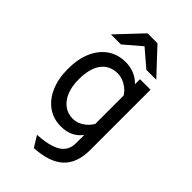

<svg xmlns="http://www.w3.org/2000/svg" viewBox="-280 -821 1123 1123"><g transform="rotate(45 281.5 -259.5)"><path d="M240 213 198 145Q266 141 309.2 126.5Q352.5 112 373.2 85.5Q394 59 394 19V-50Q348 12 262 12Q199 12 152 -21.5Q105 -55 79 -115.2Q53 -175.5 53 -256Q53 -337.5 79.2 -397.5Q105.5 -457.5 153 -490.2Q200.5 -523 265 -523Q303.5 -523 337.2 -508.8Q371 -494.5 394 -469V-511H481V-14Q481 40.5 466.5 81.8Q452 123 422 151Q392 179 346.8 194.2Q301.5 209.5 240 213ZM280 -69Q313 -69 344.2 -89Q375.5 -109 394 -141V-375Q377 -404.5 344.2 -423.8Q311.5 -443 280 -443Q212.5 -443 176.8 -395Q141 -347 141 -256Q141 -199 158.2 -157Q175.5 -115 206.8 -92Q238 -69 280 -69ZM88.5 -576 235.5 -732H317.5L463.5 -576H381.5L276.5 -666L171.5 -576Z"/></g></svg>

Font: Overpass
Style: Regular
Weight: 400
Designer: Delve Withrington, Dave Bailey, Thomas Jockin
Foundry: Delve Fonts LLC
Version: Version 4.000